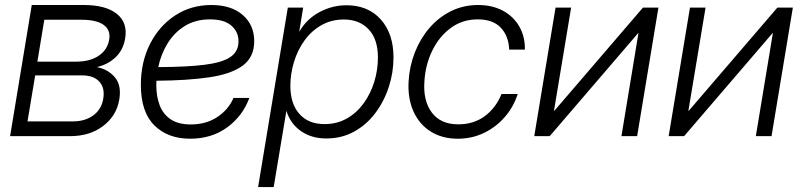

<svg xmlns="http://www.w3.org/2000/svg" viewBox="-20 -546 3220 770"><path d="M20.5 0 107.4 -525.9H316.9Q403.8 -525.9 448.2 -490.7Q492.7 -455.6 481.9 -391.6Q474.1 -345.2 443.4 -316.2Q412.6 -287.1 368.2 -276.9Q412.6 -268.6 440.2 -236.6Q467.8 -204.6 458.5 -147.5Q447.8 -82 394 -41Q340.3 0 261.2 0ZM90.3 -59.1H271Q321.8 -59.1 354.5 -83.5Q387.2 -107.9 394 -149.9Q401.4 -193.4 378.4 -218.5Q355.5 -243.7 309.1 -243.7H121.1ZM129.9 -298.8H285.6Q340.8 -298.8 376 -322.5Q411.1 -346.2 418 -387.7Q424.3 -425.8 395.5 -446.3Q366.7 -466.8 307.1 -466.8H157.7Z M742.2 10.3Q653.3 10.3 599.1 -43.2Q544.9 -96.7 544.9 -205.6Q544.9 -296.9 581.5 -369.4Q618.2 -441.9 682.1 -483.9Q746.1 -525.9 827.6 -525.9Q907.7 -525.9 953.6 -485.8Q999.5 -445.8 999.5 -380.9Q999.5 -316.9 953.6 -283Q907.7 -249 820.3 -236.1Q732.9 -223.1 607.4 -222.2Q606.9 -212.4 606.9 -202.6Q606.9 -159.2 620.4 -123.8Q633.8 -88.4 664.3 -67.6Q694.8 -46.9 745.1 -46.9Q806.2 -46.9 851.1 -76.4Q896 -106 916.5 -153.3H980Q953.6 -81.1 891.4 -35.4Q829.1 10.3 742.2 10.3ZM614.7 -276.9Q728.5 -277.3 799.6 -286.1Q870.6 -294.9 903.6 -317.1Q936.5 -339.4 936.5 -379.9Q936.5 -418.5 907.7 -443.4Q878.9 -468.3 822.3 -468.3Q764.6 -468.3 722.2 -442.4Q679.7 -416.5 652.6 -372.8Q625.5 -329.1 614.7 -276.9Z M1015.1 204.1 1134.3 -515.6H1195.8L1180.2 -419.4H1180.7Q1209.5 -469.7 1261 -497.3Q1312.5 -524.9 1369.1 -524.9Q1456.5 -524.9 1507.3 -467.8Q1558.1 -410.6 1558.1 -315.9Q1558.1 -255.4 1539.3 -197.5Q1520.5 -139.6 1485.4 -92.8Q1450.2 -45.9 1400.4 -18.3Q1350.6 9.3 1288.6 9.3Q1229.5 9.3 1187.3 -20Q1145 -49.3 1128.9 -100.6H1128.4L1077.6 204.1ZM1281.7 -48.3Q1331.5 -48.3 1371.3 -71Q1411.1 -93.8 1438.7 -132.1Q1466.3 -170.4 1481 -218Q1495.6 -265.6 1495.6 -315.4Q1495.6 -389.2 1458.3 -428.5Q1420.9 -467.8 1359.4 -467.8Q1308.6 -467.8 1268.6 -444.8Q1228.5 -421.9 1200.9 -383.3Q1173.3 -344.7 1158.9 -297.4Q1144.5 -250 1144.5 -201.7Q1144.5 -129.9 1180.7 -89.1Q1216.8 -48.3 1281.7 -48.3Z M1816.4 10.3Q1752.4 10.3 1706.5 -19Q1660.6 -48.3 1637.7 -100.3Q1614.7 -152.3 1618.7 -220.2Q1622.1 -279.8 1643.3 -334.7Q1664.6 -389.6 1701.4 -432.9Q1738.3 -476.1 1788.1 -501Q1837.9 -525.9 1897.5 -525.9Q1954.1 -525.9 1996.6 -503.2Q2039.1 -480.5 2062.5 -439.9Q2085.9 -399.4 2085 -347.2H2022Q2020 -401.4 1988.5 -434.8Q1957 -468.3 1896 -468.3Q1834 -468.3 1787.4 -433.6Q1740.7 -398.9 1713.4 -342.5Q1686 -286.1 1682.1 -220.2Q1676.3 -142.1 1711.7 -94.7Q1747.1 -47.4 1817.9 -47.4Q1879.9 -47.4 1924.3 -80.3Q1968.8 -113.3 1991.2 -168.9H2056.2Q2039.6 -117.2 2004.4 -76.7Q1969.2 -36.1 1920.9 -12.9Q1872.6 10.3 1816.4 10.3Z M2535.2 0H2472.2L2540.5 -413.6H2539.6L2184.6 0H2122.6L2208 -515.6H2270.5L2201.7 -101.6H2203.1L2558.6 -515.6H2620.6Z M3074.2 0H3011.2L3079.6 -413.6H3078.6L2723.6 0H2661.6L2747.1 -515.6H2809.6L2740.7 -101.6H2742.2L3097.7 -515.6H3159.7Z"/></svg>

Font: Inter Display Light
Style: Italic
Weight: 300
Italic angle: -9.39999°
Designer: Rasmus Andersson
Foundry: rsms
Version: Version 4.000;git-a52131595